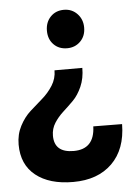

<svg xmlns="http://www.w3.org/2000/svg" viewBox="-52 -586 565 791"><g transform="rotate(-5 231.0 -191.0)"><path d="M242 -387Q208 -387 186.5 -409Q165 -431 165 -466Q165 -501 186.5 -523.5Q208 -546 242 -546Q275 -546 297 -523Q319 -500 319 -466Q319 -431 297 -409Q275 -387 242 -387ZM440 -56Q439 48 380 106Q321 164 219 164Q121 164 64.5 119Q8 74 8 -9Q8 -51 26 -85.5Q44 -120 69.5 -143Q95 -166 120.5 -188Q146 -210 164 -238.5Q182 -267 182 -301H297Q297 -258 282 -224Q267 -190 245.5 -168.5Q224 -147 203 -128Q182 -109 167 -85.5Q152 -62 152 -33Q152 37 232 37Q318 37 321 -57Z"/></g></svg>

Font: Montserrat-Arabic SemiBold
Style: Regular
Weight: 600
Designer: Mohamed Gaber
Foundry: Kief Type Foundry
Version: Version 5.008;PS 005.008;hotconv 1.0.88;makeotf.lib2.5.64775